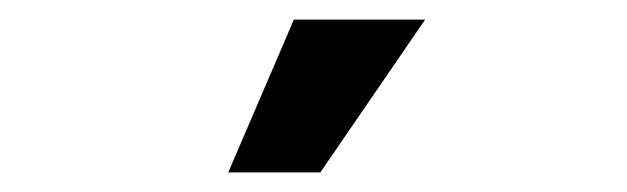

<svg xmlns="http://www.w3.org/2000/svg" viewBox="-20 -716 640 196"><path d="M213 -540ZM213 -540 280 -696H414L307 -540Z"/></svg>

Font: Gantari
Style: Bold
Weight: 700
Designer: Anugrah Pasau
Foundry: Lafontype
Version: Version 1.000; ttfautohint (v1.6)